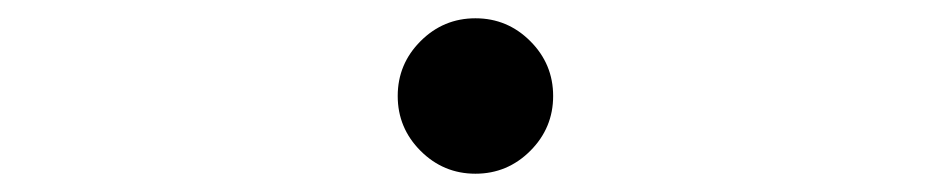

<svg xmlns="http://www.w3.org/2000/svg" viewBox="-20 -485 1040 210"><path d="M415 -380Q415 -345 440 -320Q465 -295 500 -295Q535 -295 560 -320Q585 -345 585 -380Q585 -415 560 -440Q535 -465 500 -465Q465 -465 440 -440Q415 -415 415 -380Z"/></svg>

Font: Spoqa Han Sans Neo Thin
Style: Regular
Weight: 100
Designer: [Spoqa Han Sans Neo] Dong-huui Kim  Younghwa Kang  Yujin Lee  [Noto Sans] Ryoko NISHIZUKA  (kana & ideographs); Paul D. 
Foundry: Spoqa (http://www.spoqa-han-sans.com)
Version: Version 1.100;hotconv 1.0.109;makeotfexe 2.5.65596